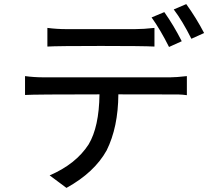

<svg xmlns="http://www.w3.org/2000/svg" viewBox="-20 -867 1040 936"><path d="M913 -678Q870 -764 827 -821L888 -847Q937 -779 975 -706ZM304 49 222 -12Q350 -67 412 -163Q463 -248 465 -407Q148 -407 102 -404V-496Q147 -490 192 -490H810Q839 -490 891 -496V-403Q870 -406 849 -406.5Q828 -407 557 -407Q556 -247 500 -134Q440 -26 304 49ZM733 -640Q680 -643 472 -643Q257 -643 211 -640V-731Q257 -725 304 -725H637Q680 -725 733 -731ZM804 -638Q762 -722 719 -782L781 -808Q827 -743 866 -666Z"/></svg>

Font: LXGW 975 Gothic SC
Style: Regular
Weight: 400
Version: Version 2.01;February 25, 2021